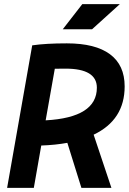

<svg xmlns="http://www.w3.org/2000/svg" viewBox="-20 -914 626 934"><path d="M14.6 0 136.7 -693.4Q202.6 -703.1 305.2 -703.1Q443.8 -703.1 515.1 -650.1Q586.4 -597.2 586.4 -493.7Q586.4 -330.6 435.5 -258.8L522 0H376L307.6 -219.2Q250 -208.5 180.7 -206.1L144.5 0ZM202.1 -328.6Q451.2 -342.3 451.2 -487.3Q451.2 -580.1 298.8 -580.1Q272 -580.1 246.6 -579.6ZM285.2 -771.5 380.4 -894H563L427.7 -771.5Z"/></svg>

Font: CaskaydiaCove NFP
Style: Bold Italic
Weight: 700
Italic angle: -10°
Designer: Aaron Bell
Foundry: Saja Typeworks
Version: Version 2111.001; VTT 6.35;Nerd Fonts 3.1.1